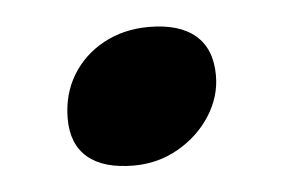

<svg xmlns="http://www.w3.org/2000/svg" viewBox="-29 -394 367 242"><g transform="rotate(-5 155.0 -273.0)"><path d="M54.2 -187ZM166 -359.4Q204.6 -359.4 224.9 -342Q245.1 -324.7 245.1 -291Q245.1 -264.6 230 -240.7Q214.8 -216.8 189 -201.9Q163.1 -187 132.3 -187Q93.8 -187 74 -203.9Q54.2 -220.7 54.2 -252.9Q54.2 -283.7 68.8 -307.9Q83.5 -332 108.9 -345.7Q134.3 -359.4 166 -359.4Z"/></g></svg>

Font: TypoPRO Playfair Display SC
Style: Italic
Weight: 900
Italic angle: -14°
Designer: Claus Eggers Sørensen
Foundry: Claus Eggers Sørensen
Version: Version 1.004;PS 001.004;hotconv 1.0.70;makeotf.lib2.5.58329